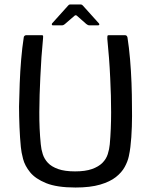

<svg xmlns="http://www.w3.org/2000/svg" viewBox="-20 -830 674 857"><path d="M317 7Q234 7 186 -12.5Q138 -32 114.5 -61Q91 -90 83 -120.5Q75 -151 73 -174Q69 -215 67 -263Q65 -311 65 -355Q66 -404 68 -458Q70 -512 74.5 -565Q79 -618 86 -663Q86 -667 89.5 -670Q93 -673 97 -673Q114 -673 131 -673Q148 -673 165 -673Q171 -673 172 -671Q173 -669 172 -657Q168 -617 165 -574Q162 -531 160 -485Q156 -406 155.5 -330.5Q155 -255 162 -186Q164 -163 171 -141.5Q178 -120 194 -103Q210 -86 239.5 -75.5Q269 -65 315 -65Q361 -65 390.5 -75.5Q420 -86 437 -103Q454 -120 461 -142Q468 -164 470 -186Q476 -254 476 -328Q476 -402 472 -480Q470 -527 466.5 -571.5Q463 -616 459 -657Q459 -669 460 -671Q461 -673 467 -673Q485 -673 502.5 -673Q520 -673 537 -673Q543 -673 545.5 -670Q548 -667 549 -663Q556 -618 560.5 -565.5Q565 -513 567 -459.5Q569 -406 569 -358Q570 -313 568.5 -264.5Q567 -216 562 -174Q560 -156 555 -132.5Q550 -109 536.5 -84.5Q523 -60 497 -39.5Q471 -19 427 -6Q383 7 317 7ZM216 -717Q212 -717 211.5 -719.5Q211 -722 212 -725L284 -805Q288 -810 292 -810H341Q346 -810 350 -805L422 -725Q424 -722 423 -719.5Q422 -717 418 -717H379Q375 -717 372 -718.5Q369 -720 365 -723L323 -760Q318 -764 313 -760L269 -722Q266 -720 263.5 -718.5Q261 -717 257 -717Z"/></svg>

Font: Glory Medium
Style: Regular
Weight: 500
Designer: Robert Leuschke
Foundry: Robert Leuschke
Version: Version 1.011